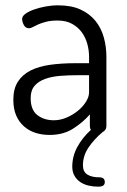

<svg xmlns="http://www.w3.org/2000/svg" viewBox="-20 -499 478 720"><path d="M353 166Q373 166 373 184Q373 192 367.5 196.5Q362 201 348 201Q330 201 312.5 197Q295 193 281.5 184Q268 175 259.5 160.5Q251 146 251 126Q251 87 270 52Q289 17 321 -12Q317 -17 317 -26V-70Q291 -40 254 -16.5Q217 7 166 7Q137 7 112.5 -1Q88 -9 69.5 -25.5Q51 -42 40.5 -66.5Q30 -91 30 -125Q30 -166 47 -192.5Q64 -219 94.5 -234.5Q125 -250 168 -256Q211 -262 263 -262H314V-286Q314 -310 307.5 -334Q301 -358 287 -377.5Q273 -397 250.5 -409.5Q228 -422 196 -422Q171 -422 153.5 -417.5Q136 -413 123.5 -407.5Q111 -402 103 -397.5Q95 -393 89 -393Q76 -393 69.5 -405Q63 -417 63 -428Q63 -438 75 -447Q87 -456 106.5 -463Q126 -470 150 -474.5Q174 -479 198 -479Q248 -479 282.5 -463Q317 -447 338.5 -420Q360 -393 369.5 -358Q379 -323 379 -286V-26Q379 -11 364 -3Q333 23 312 54Q291 85 291 121Q291 145 307.5 155.5Q324 166 353 166ZM314 -217H272Q237 -217 205.5 -214.5Q174 -212 149 -203Q124 -194 109.5 -177Q95 -160 95 -131Q95 -87 120 -67.5Q145 -48 182 -48Q206 -48 229.5 -58Q253 -68 272 -83.5Q291 -99 302.5 -117.5Q314 -136 314 -153Z"/></svg>

Font: Dosis
Style: Book
Weight: 400
Designer: EdgarTolentino, PabloImpallari, IginoMarini
Foundry: EdgarTolentino, PabloImpallari, IginoMarini
Version: Version 1.007